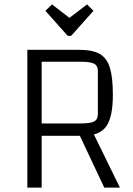

<svg xmlns="http://www.w3.org/2000/svg" viewBox="-20 -851 604 871"><path d="M169 -235V0H104V-625H340Q399 -625 432 -606.5Q465 -588 478.5 -543.5Q492 -499 492 -421Q492 -319 461.5 -277Q431 -235 355 -235ZM169 -291H345Q390 -291 407 -300Q424 -309 424 -333V-529Q424 -553 407 -562Q390 -571 345 -571H169ZM402 -249 524 0H453L330 -261ZM216 -831 295 -770 375 -831 404 -802 307 -693Q303 -688 299 -688H291Q287 -688 283 -693L186 -802Z"/></svg>

Font: Changa ExtraLight
Style: Regular
Weight: 250
Designer: Eduardo Rodriguez Tunni
Foundry: Eduardo Rodriguez Tunni
Version: Version 3.002; ttfautohint (v1.8.2)